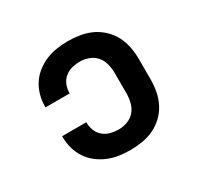

<svg xmlns="http://www.w3.org/2000/svg" viewBox="-121 -669 842 819"><g transform="rotate(-30 300.0 -260.0)"><path d="M303 8Q275 8 247.5 4Q220 0 194.5 -10.5Q169 -21 146.5 -38.5Q124 -56 109 -79Q94 -102 86.5 -129Q79 -156 79 -184V-189H198V-187Q198 -167 205.5 -148Q213 -129 228.5 -116Q244 -103 263.5 -98Q283 -93 303 -93Q325 -93 346.5 -101Q368 -109 382.5 -126Q397 -143 402.5 -165.5Q408 -188 408 -210V-310Q408 -332 402.5 -354.5Q397 -377 382.5 -394Q368 -411 346.5 -419Q325 -427 303 -427Q283 -427 263.5 -422Q244 -417 228.5 -404Q213 -391 205.5 -372Q198 -353 198 -333V-331H79V-336Q79 -364 86.5 -391Q94 -418 109 -441Q124 -464 146.5 -481.5Q169 -499 194.5 -509.5Q220 -520 247.5 -524Q275 -528 303 -528Q333 -528 362.5 -523Q392 -518 418.5 -505.5Q445 -493 467 -472Q489 -451 502.5 -424.5Q516 -398 521.5 -369Q527 -340 527 -310V-210Q527 -180 521.5 -151Q516 -122 502.5 -95.5Q489 -69 467 -48Q445 -27 418.5 -14.5Q392 -2 362.5 3Q333 8 303 8Z"/></g></svg>

Font: R Plex Mono
Style: Bold
Weight: 700
Monospace: yes
Designer: Belleve Invis
Foundry: Belleve Invis
Version: Version 31.8.0